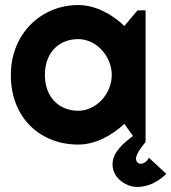

<svg xmlns="http://www.w3.org/2000/svg" viewBox="-20 -563 679 761"><path d="M557 -522H525L473 -460C424 -507 358 -543 290 -543C143 -543 23 -429 23 -266C23 -92 143 10 290 10C358 10 423 -26 473 -72L507 -24C470 4 426 40 426 88C426 147 485 178 523 178C568 178 608 157 639 126L570 62C565 75 551 86 537 86C526 86 519 76 519 66C519 50 538 22 557 0ZM423 -266C423 -193 363 -124 290 -124C217 -124 158 -175 158 -266C158 -358 217 -408 290 -408C363 -408 423 -339 423 -266Z"/></svg>

Font: Righteous
Style: Regular
Weight: 400
Designer: Astigmatic (AOETI)
Foundry: Astigmatic (AOETI)
Version: Version 1.000